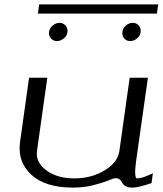

<svg xmlns="http://www.w3.org/2000/svg" viewBox="-20 -854 740 874"><path d="M505.9 -43Q498 -43 472.2 -32.2Q446.3 -21.5 403.8 -10.7Q361.3 0 312.5 0Q185.5 0 122.1 -59.1Q58.6 -118.2 71.3 -208L112.3 -500H195.3L148.4 -167Q141.6 -115.2 190.9 -78.6Q240.2 -42 318.4 -42Q396.5 -42 456.5 -78.6Q516.6 -115.2 523.4 -167L570.3 -500H653.3L599.6 -121.1Q588.9 -42 604.5 -42Q628.9 -42 675.8 -65.4L669.9 -20.5Q609.4 0 583 0Q562.5 0 551.3 -6.8Q540 -13.7 536.6 -21.5Q533.2 -29.3 525.9 -36.1Q518.6 -43 505.9 -43ZM584 -750Q601.6 -750 611.8 -737.8Q622.1 -725.6 620.1 -708Q618.2 -691.4 604 -679.2Q589.8 -667 572.3 -667Q555.7 -667 545.4 -679.2Q535.2 -691.4 537.1 -708Q539.1 -725.6 553.2 -737.8Q567.4 -750 584 -750ZM287.1 -708Q285.2 -691.4 270.5 -679.2Q255.9 -667 239.3 -667Q222.7 -667 211.9 -679.2Q201.2 -691.4 203.1 -708Q205.1 -725.6 219.7 -737.8Q234.4 -750 251 -750Q267.6 -750 278.3 -737.8Q289.1 -725.6 287.1 -708ZM700.2 -834 694.3 -792H152.3L158.2 -834Z"/></svg>

Font: okolaks
Style: RegularItalic
Weight: 500
Italic angle: -8°
Version: Version 000.6.0